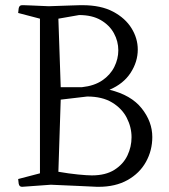

<svg xmlns="http://www.w3.org/2000/svg" viewBox="-20 -720 652 740"><path d="M511 -529Q511 -482 483.5 -439.5Q456 -397 402 -374Q485 -354 526 -302.5Q567 -251 567 -192Q567 -140 542.5 -96Q518 -52 471.5 -26Q425 0 360 0Q359 0 354 0Q349 0 332.5 -1Q316 -2 279 -3.5Q242 -5 176 -8L65 0Q54 0 52 -12.5Q50 -25 50 -30L134 -52V-648L50 -670Q50 -675 52 -687.5Q54 -700 65 -700Q65 -700 71 -700Q77 -700 99 -699Q121 -698 168 -696Q229 -698 255.5 -699Q282 -700 289 -700Q296 -700 298 -700Q369 -700 416 -675Q463 -650 487 -611Q511 -572 511 -529ZM285 -662 205 -648 214 -384H296Q343 -389 374 -410Q405 -431 420.5 -462Q436 -493 436 -526Q436 -561 419 -592Q402 -623 368.5 -642.5Q335 -662 285 -662ZM334 -44Q387 -44 421 -65.5Q455 -87 471 -120.5Q487 -154 487 -191Q487 -230 468.5 -266Q450 -302 412 -325Q374 -348 316 -348L214 -336L205 -58Q245 -51 280.5 -47.5Q316 -44 334 -44Z"/></svg>

Font: Mate SC
Style: Regular
Weight: 400
Designer: Eduardo Rodriguez Tunni
Foundry: Eduardo Rodriguez Tunni
Version: Version 1.003; ttfautohint (v1.8.4.7-5d5b);gftools[0.9.24]